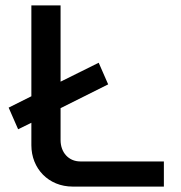

<svg xmlns="http://www.w3.org/2000/svg" viewBox="-20 -690 670 710"><path d="M12 -292 47 -212 96 -236V-153C96 -67 159 0 249 0H586V-93H277C234 -93 204 -126 204 -172V-290L380 -378L345 -458L204 -388V-670H96V-334Z"/></svg>

Font: LT Wave Alt Medium
Style: Regular
Weight: 500
Designer: Daniel Lyons
Version: Version 2.5 (Glyphs App)